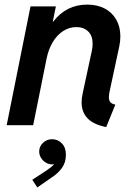

<svg xmlns="http://www.w3.org/2000/svg" viewBox="-20 -549 596 842"><path d="M337.9 -99.6Q337.9 -117.7 342.3 -138.2L382.8 -326.7Q386.2 -342.3 386.2 -357.4Q386.2 -392.1 366.7 -411.1Q347.2 -430.2 314.9 -430.2Q283.7 -430.2 256.8 -412.8Q230 -395.5 211.2 -364Q192.4 -332.5 184.1 -291L125.5 0H9.3L113.8 -521H225.1L211.4 -454.1H213.4Q270.5 -528.8 362.8 -528.8Q406.2 -528.8 439 -511.7Q471.7 -494.6 489.7 -463.1Q507.8 -431.6 507.8 -389.6Q507.8 -367.2 502.9 -344.7L461.9 -153.8Q457.5 -134.8 457.5 -122.6Q457.5 -107.9 464.1 -100.6Q470.7 -93.3 485.8 -90.3L445.8 8.3Q389.6 -2.9 363.8 -30.3Q337.9 -57.6 337.9 -99.6ZM121.6 239.3 177.2 203.1 186.5 196.8Q208.5 182.1 217.3 170.9Q211.4 171.9 207.5 171.9Q194.3 171.9 181.4 164.3Q168.5 156.7 160.2 143.8Q151.9 130.9 151.9 115.2Q151.9 93.3 168.5 77.4Q185.1 61.5 208.5 61.5Q233.4 61.5 251.2 79.6Q269 97.7 269 128.9Q269 164.1 251.2 188.2Q233.4 212.4 203.6 231.4L143.6 272.9Z"/></svg>

Font: Reddit Sans Vanilla SemiBold
Style: Italic
Weight: 600
Italic angle: -11.25°
Designer: Stephen Hutchings
Version: Version 1.013